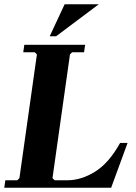

<svg xmlns="http://www.w3.org/2000/svg" viewBox="-23 -880 637 900"><path d="M540 -210H575L498 0H-3L2 -35H58L68 -45L150 -625L140 -635H86L91 -670H376L371 -635H315L305 -625L223 -45L233 -35H293Q358 -35 423 -75.5Q488 -116 540 -210ZM440 -860 240 -710H210L280 -860Z"/></svg>

Font: Brygada 1918
Style: Italic
Weight: 400
Italic angle: -8°
Designer: Mateusz Machalski | Borys Kosmynka | Przemek Hoffer
Foundry: NIEPODLEGLA 2018
Version: Version 3.006